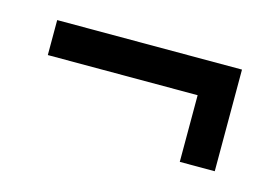

<svg xmlns="http://www.w3.org/2000/svg" viewBox="-39 -451 398 281"><g transform="rotate(15 160.0 -311.0)"><path d="M300 -388V-234H247V-335H20V-388Z"/></g></svg>

Font: Karantina Light
Style: Regular
Weight: 300
Designer: Rony Koch
Foundry: Rony Koch
Version: Version 1.000; ttfautohint (v1.8.3)